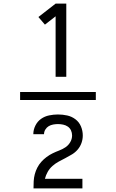

<svg xmlns="http://www.w3.org/2000/svg" viewBox="-20 -870 640 1060"><path d="M287 -446V-780L228 -734L192 -776L287 -850H346V-446ZM165 170Q165 150 166 130.5Q167 111 172 92Q177 73 186 55.5Q195 38 208 23.5Q221 9 237 -3Q253 -15 270.5 -23.5Q288 -32 306.5 -39Q325 -46 341.5 -57Q358 -68 368 -85.5Q378 -103 378 -122Q378 -137 372 -150Q366 -163 354.5 -171Q343 -179 328.5 -182Q314 -185 300 -185Q287 -185 273.5 -182.5Q260 -180 249 -173.5Q238 -167 230.5 -155Q223 -143 223 -129Q223 -129 223 -129Q223 -129 223 -129H164Q164 -129 164 -129.5Q164 -130 164 -130Q164 -154 175.5 -177Q187 -200 207 -214Q227 -228 251.5 -233Q276 -238 300 -238Q326 -238 351 -232.5Q376 -227 396.5 -211.5Q417 -196 427 -172Q437 -148 437 -122Q437 -101 430 -81Q423 -61 409.5 -45Q396 -29 378 -18Q360 -7 341.5 2.5Q323 12 304.5 22Q286 32 270 46Q254 60 243.5 78.5Q233 97 228 117H435V170ZM509 -318H91V-362H509Z"/></svg>

Font: Iosevka Curly Light Extended
Style: Regular
Weight: 300
Width: 7
Monospace: yes
Designer: Belleve Invis
Foundry: Belleve Invis
Version: Version 11.1.0; ttfautohint (v1.8.3)